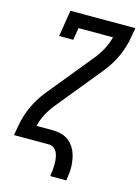

<svg xmlns="http://www.w3.org/2000/svg" viewBox="-132 -809 765 1048"><g transform="rotate(15 250.0 -285.0)"><path d="M259 165Q262 148 263.5 131.5Q265 115 265 98Q265 81 263 65Q261 49 255 34.5Q249 20 236.5 10Q224 0 207 0H10L20 -56Q29 -111 53.5 -165Q78 -219 116 -266L323 -520Q348 -550 366.5 -584.5Q385 -619 394 -655H199L188 -586H108L132 -735H499L489 -679Q480 -624 455.5 -570Q431 -516 393 -469L186 -215Q161 -185 142.5 -150.5Q124 -116 116 -80H207Q229 -80 249.5 -75.5Q270 -71 287 -61Q304 -51 317 -35.5Q330 -20 338.5 -1.5Q347 17 351 37.5Q355 58 356.5 79Q358 100 355.5 121.5Q353 143 350 165Z"/></g></svg>

Font: Iosevka Curly Slab MdObl
Style: Regular
Weight: 500
Italic angle: -9°
Monospace: yes
Designer: Belleve Invis
Foundry: Belleve Invis
Version: Version 11.0.0; ttfautohint (v1.8.3)